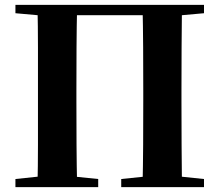

<svg xmlns="http://www.w3.org/2000/svg" viewBox="-20 -764 897 784"><path d="M133 0Q135 -86 135 -172.5Q135 -259 135 -351V-394Q135 -483 135 -570Q135 -657 133 -744H295Q293 -658 292.5 -570.5Q292 -483 292 -394V-353Q292 -261 292.5 -174Q293 -87 295 0ZM562 0Q564 -86 564.5 -172.5Q565 -259 565 -353V-394Q565 -483 564.5 -570Q564 -657 562 -744H723Q722 -658 721.5 -570.5Q721 -483 721 -394V-351Q721 -260 721.5 -173.5Q722 -87 723 0ZM43 0V-33L195 -49H224L381 -33V0ZM475 0V-33L630 -49H659L813 -33V0ZM43 -710V-744H215V-696H200ZM641 -696V-744H813V-710L657 -696ZM215 -702V-744H641V-702Z"/></svg>

Font: Noto Serif JP ExtraBold
Style: Regular
Weight: 800
Designer: Ryoko NISHIZUKA 西塚涼子 (kana & ideographs); Frank Grießhammer (Latin, Greek & Cyrillic); Wenlong ZHANG 张文龙 (bopomofo); San
Foundry: Adobe
Version: Version 2.003-H1;hotconv 1.1.1;makeotfexe 2.6.0